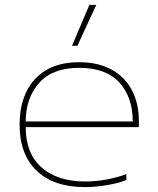

<svg xmlns="http://www.w3.org/2000/svg" viewBox="-20 -749 647 784"><path d="M345 -729H373L296 -562H274ZM327 -8Q373 -8 417.5 -16.5Q462 -25 496 -38V-14Q468 -2 419.5 6.5Q371 15 327 15Q199 15 129.5 -52Q60 -119 60 -240Q60 -358 123.5 -426.5Q187 -495 303 -495Q382 -495 437 -464Q492 -433 519.5 -379Q547 -325 547 -255V-230H85Q85 -122 150 -65Q215 -8 327 -8ZM85 -253H522Q522 -352 467.5 -412Q413 -472 303 -472Q194 -472 139.5 -410Q85 -348 85 -253Z"/></svg>

Font: Prompt Thin
Style: Regular
Weight: 100
Designer: Katatrad Team
Foundry: CadsonDemak
Version: Version 1.030